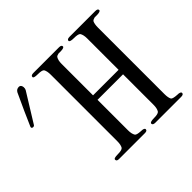

<svg xmlns="http://www.w3.org/2000/svg" viewBox="-170 -966 1181 1181"><g transform="rotate(-45 420.0 -376.0)"><path d="M778 -27Q808 -27 808 -14Q808 -1 786 -1H562Q541 -1 540 -14Q540 -27 576 -27Q612 -27 621 -38Q632 -55 632 -86V-352H410V-86Q410 -55 421 -38Q428 -29 462 -27Q492 -27 492 -14Q492 -1 471 -1H246Q226 -1 226 -14Q225 -21 234 -24Q243 -27 261 -27Q297 -27 306 -38Q316 -54 316 -86V-664Q316 -697 306 -713Q297 -723 262 -723Q224 -723 226 -735Q226 -748 249 -748H471Q492 -748 492 -735Q492 -724 462 -723H441Q426 -720 421 -713Q410 -696 410 -664V-391H632V-664Q632 -696 621 -713Q612 -723 576 -723Q540 -723 540 -735Q541 -748 562 -748H786Q808 -748 808 -735Q808 -724 778 -723H756Q742 -720 735 -713Q726 -696 726 -664V-86Q726 -54 735 -38Q743 -29 778 -27ZM94 -733Q104 -751 124 -751Q141 -751 144 -729Q145 -716 140 -707L23 -518Q20 -513 12 -513Q0 -513 0 -523Q0 -526 1 -527Q37 -611 94 -733Z"/></g></svg>

Font: GFS Gazis
Style: Regular
Weight: 400
Designer: George Matthiopoulos
Foundry: George Matthiopoulos
Version: Version 1.0